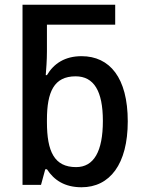

<svg xmlns="http://www.w3.org/2000/svg" viewBox="-20 -780 606 810"><path d="M324 10C443 10 519 -87 519 -268C519 -452 443 -543 324 -543C254 -543 207 -512 178 -463H173C175 -487 178 -527 178 -563V-676H466V-760H75V0H153L171 -66H178C208 -20 253 10 324 10ZM301 -75C209 -75 178 -141 178 -265V-274C178 -393 208 -458 299 -458C376 -458 414 -396 414 -270C414 -141 376 -75 301 -75Z"/></svg>

Font: Noto Sans SemiCondensed Medium
Style: Regular
Weight: 500
Width: 4
Designer: Monotype Design Team
Foundry: Monotype Imaging Inc.
Version: Version 2.013